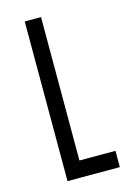

<svg xmlns="http://www.w3.org/2000/svg" viewBox="-110 -763 563 820"><g transform="rotate(-15 171.5 -353.0)"><path d="M84 -706H156V-72H315.3V0H84Z"/></g></svg>

Font: Lineal Thin
Style: Regular
Weight: 200
Designer: Created by Frank Adebiaye with contributions from Anton Moglia & Ariel Martín Pérez
Created by Frank ADEBIAYE with FontF
Foundry: Velvetyne Type Foundry
Version: Version 2.000;Glyphs 3.2 (3227)